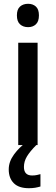

<svg xmlns="http://www.w3.org/2000/svg" viewBox="-20 -764 294 1011"><path d="M128 -744Q153 -744 169 -729.5Q185 -715 185 -683Q185 -651 169 -636Q153 -621 128 -621Q102 -621 85.5 -636Q69 -651 69 -683Q69 -715 85.5 -729.5Q102 -744 128 -744ZM178 -539V0H76V-539ZM106 115Q106 160 149 160Q164 160 174.5 157.5Q185 155 193 153V218Q180 222 165.5 224.5Q151 227 132 227Q79 227 52.5 200.5Q26 174 26 128Q26 87 54 49Q82 11 118 -14L171 0Q138 33 122 59.5Q106 86 106 115Z"/></svg>

Font: Noto Sans Gurmukhi UI SemiCondensed Medium
Style: Regular
Weight: 500
Width: 4
Designer: Jelle Bosma - Monotype Design Team
Foundry: Monotype Imaging Inc.
Version: Version 2.004; ttfautohint (v1.8.4.7-5d5b)